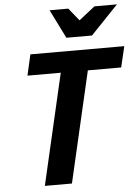

<svg xmlns="http://www.w3.org/2000/svg" viewBox="-62 -998 761 1045"><g transform="rotate(-5 318.5 -475.0)"><path d="M140 0 280 -606H98L124 -720H637L610 -606H428L288 0ZM327 -793 249 -950H351L450 -828H339L494 -950H617L467 -793Z"/></g></svg>

Font: Instrument Sans SemiCondensed
Style: Bold Italic
Weight: 700
Width: 4
Italic angle: -13°
Designer: Rodrigo Fuenzalida
Foundry: fragTYPE
Version: Version 1.000;gftools[0.9.28]